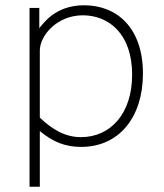

<svg xmlns="http://www.w3.org/2000/svg" viewBox="-20 -547 620 728"><path d="M92 161H131V-50C182 -8 228 10 288 10C431 10 522 -102 522 -268C522 -441 424 -527 299 -527C190 -527 145 -459 129 -440V-517H92ZM287 -27C227 -27 178 -56 131 -101V-355C131 -413 197 -489 294 -489C392 -489 481 -419 481 -264C481 -116 399 -27 287 -27Z"/></svg>

Font: United Sans Thin
Style: Regular
Weight: 100
Designer: Pablo Impallari, Rodrigo Fuenzalida (Modified by Dan O. Williams)
Version: Version 1.000;PS 001.000;hotconv 1.0.88;makeotf.lib2.5.64775